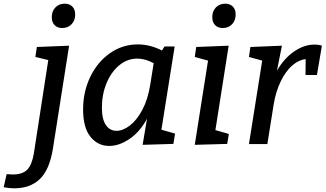

<svg xmlns="http://www.w3.org/2000/svg" viewBox="-136 -782 1767 1042"><path d="M64 -527 239 -534 151 26Q132 141 79.5 190.5Q27 240 -59 240Q-86 240 -116 234L-100 163Q-76 165 -67 165Q-13 165 12.5 138Q38 111 48 49L126 -456L56 -473ZM145 -689Q145 -721 164.5 -741.5Q184 -762 215 -762Q241 -762 256.5 -746.5Q272 -731 272 -703Q272 -671 252.5 -650.5Q233 -630 202 -630Q175 -630 160 -646Q145 -662 145 -689Z M740 -78 814 -57 805 -1 638 4 662 -138Q624 -67 567.5 -28.5Q511 10 457 10Q395 10 355 -39.5Q315 -89 315 -188Q315 -284 354 -365Q393 -446 461 -493.5Q529 -541 612 -541Q678 -541 743 -508L757 -530H812ZM679 -320 698 -439Q652 -464 609 -464Q555 -464 511 -427.5Q467 -391 442 -330Q417 -269 417 -199Q417 -135 438.5 -103.5Q460 -72 496 -72Q531 -72 568.5 -100.5Q606 -129 636 -185Q666 -241 679 -320Z M1105 -534 1033 -76 1106 -55 1097 -1 921 4 993 -453 921 -473 929 -527ZM1016 -689Q1016 -721 1035.5 -741.5Q1055 -762 1086 -762Q1112 -762 1127.5 -746.5Q1143 -731 1143 -703Q1143 -671 1123.5 -650.5Q1104 -630 1073 -630Q1046 -630 1031 -646Q1016 -662 1016 -689Z M1611 -534 1584 -375H1522L1523 -461Q1487 -458 1451.5 -428Q1416 -398 1388.5 -342.5Q1361 -287 1349 -214L1315 0H1215L1287 -453L1215 -473L1223 -527L1394 -534L1367 -398Q1405 -465 1460 -502.5Q1515 -540 1570 -540Q1595 -540 1611 -534Z"/></svg>

Font: Bitter Pro Medium
Style: Italic
Weight: 500
Italic angle: -9°
Designer: Sol Matas, and Bitter project Authors
Foundry: Sol Matas
Version: Version 1.010